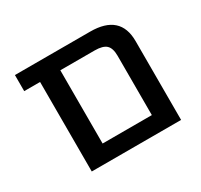

<svg xmlns="http://www.w3.org/2000/svg" viewBox="-115 -669 857 818"><g transform="rotate(-30 313.0 -260.0)"><path d="M42 -440.4V-519.5H412.1Q559.6 -519.5 559.6 -387.7V0H120.1V-440.4ZM219.7 -80.1H461.9V-372.1Q461.9 -409.2 445.3 -424.8Q428.7 -440.4 388.7 -440.4H219.7Z"/></g></svg>

Font: GenEi M Gothic v2 Medium
Style: Regular
Weight: 500
Version: Version 2.0